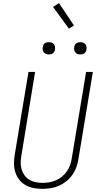

<svg xmlns="http://www.w3.org/2000/svg" viewBox="-20 -1192 640 1220"><path d="M249 8Q220 8 192 2.5Q164 -3 141 -16.5Q118 -30 101.5 -51.5Q85 -73 77 -99Q69 -125 69 -153.5Q69 -182 74 -211L161 -735H203L116 -204Q112 -182 111.5 -159.5Q111 -137 117 -116.5Q123 -96 135.5 -78.5Q148 -61 166 -50Q184 -39 205.5 -34.5Q227 -30 249 -30Q271 -30 292.5 -33.5Q314 -37 335 -46Q356 -55 374 -70Q392 -85 405 -103.5Q418 -122 425.5 -143Q433 -164 436 -186L527 -735H570L478 -179Q474 -153 464.5 -127.5Q455 -102 439 -79.5Q423 -57 400.5 -39.5Q378 -22 353 -11Q328 0 301 4Q274 8 249 8ZM490 -846Q481 -846 472.5 -849Q464 -852 458.5 -859Q453 -866 451.5 -875.5Q450 -885 452 -895Q453 -901 456 -907Q459 -913 465 -917Q471 -921 477.5 -922.5Q484 -924 490 -924Q500 -924 508.5 -921Q517 -918 522.5 -911Q528 -904 529.5 -894.5Q531 -885 529 -875Q528 -869 524.5 -863Q521 -857 515.5 -853Q510 -849 503.5 -847.5Q497 -846 490 -846ZM290 -846Q281 -846 272.5 -849Q264 -852 258.5 -859Q253 -866 251.5 -875.5Q250 -885 252 -895Q253 -901 256 -907Q259 -913 265 -917Q271 -921 277.5 -922.5Q284 -924 290 -924Q300 -924 308.5 -921Q317 -918 322.5 -911Q328 -904 329.5 -894.5Q331 -885 329 -875Q328 -869 324.5 -863Q321 -857 315.5 -853Q310 -849 303.5 -847.5Q297 -846 290 -846ZM418 -1010 317 -1148 355 -1172 450 -1030Z"/></svg>

Font: Iosevka Curly XLtExObl
Style: Regular
Weight: 200
Width: 7
Italic angle: -9°
Monospace: yes
Designer: Belleve Invis
Foundry: Belleve Invis
Version: Version 11.0.1; ttfautohint (v1.8.3)